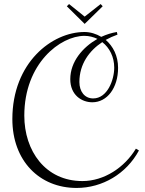

<svg xmlns="http://www.w3.org/2000/svg" viewBox="-20 -859 716 948"><path d="M557 -701C532 -697 506 -689 480 -677C455 -692 426 -701 397 -701C237 -701 41 -550 41 -271C41 -65 175 69 358 69C486 69 604 -1 666 -116L651 -125C595 -32 494 35 387 35C204 35 100 -114 100 -288C100 -546 278 -682 397 -682C420 -682 442 -676 461 -667C389 -626 327 -555 327 -468C327 -390 383 -354 436 -354C509 -354 563 -425 563 -524C563 -584 538 -631 502 -662C520 -672 540 -681 560 -688ZM544 -525C544 -464 510 -373 440 -373C398 -373 372 -407 372 -454C372 -543 421 -609 485 -651C521 -623 544 -578 544 -525ZM477 -839 398 -777 321 -839 310 -828 398 -741 487 -828Z"/></svg>

Font: Clicker Script
Style: Regular
Weight: 400
Designer: Astigmatic (AOETI)
Foundry: Astigmatic (AOETI)
Version: Version 1.000